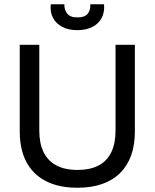

<svg xmlns="http://www.w3.org/2000/svg" viewBox="-20 -871 728 904"><path d="M344 13Q291 13 248 1.5Q205 -10 172 -32.5Q139 -55 117 -87Q95 -119 84 -160.5Q73 -202 73 -251V-660H165V-256Q165 -197 184.5 -156Q204 -115 244 -93Q284 -71 344 -71Q406 -71 445.5 -92.5Q485 -114 504.5 -155.5Q524 -197 524 -256V-660H615V-251Q615 -125 545 -56Q475 13 344 13ZM219 -851H283Q282 -826 296 -807.5Q310 -789 345 -789Q380 -789 393.5 -807Q407 -825 405 -851H470Q473 -813 458.5 -786Q444 -759 414.5 -744Q385 -729 344 -729Q302 -729 273 -744.5Q244 -760 229.5 -787Q215 -814 219 -851Z"/></svg>

Font: Bricolage Grotesque 36pt
Style: Regular
Weight: 400
Designer: Mathieu Triay
Foundry: Atelier Triay
Version: Version 1.001;gftools[0.9.33.dev8+g029e19f]